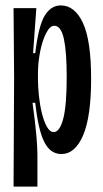

<svg xmlns="http://www.w3.org/2000/svg" viewBox="-20 -558 378 708"><path d="M30 130 32 -272 30 -528H114L102 -362H110Q122 -463 145 -500.5Q168 -538 204 -538Q256 -538 286 -473Q316 -408 316 -268Q316 -128 286.5 -59Q257 10 206 10Q166 10 143.5 -34Q121 -78 110 -179H100Q110 -105 114 -59.5Q118 -14 118 13V130ZM178 -71Q200 -71 213 -119.5Q226 -168 226 -275Q226 -367 215.5 -415Q205 -463 180 -463Q164 -463 150 -435.5Q136 -408 128 -367.5Q120 -327 120 -288V-266Q120 -238 123.5 -204.5Q127 -171 134.5 -140.5Q142 -110 153 -90.5Q164 -71 178 -71Z"/></svg>

Font: Bricolage Grotesque 48pt Condensed
Style: Regular
Weight: 400
Width: 3
Designer: Mathieu Triay
Foundry: Atelier Triay
Version: Version 1.000; ttfautohint (v1.8.4.7-5d5b);gftools[0.9.32]